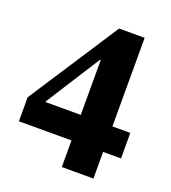

<svg xmlns="http://www.w3.org/2000/svg" viewBox="-121 -736 737 827"><g transform="rotate(20 247.5 -322.5)"><path d="M401 0H256V-122H15V-232L284 -645H401V-239H483V-122H401ZM95 -243V-239H256V-491H253Z"/></g></svg>

Font: STIX Two Text
Style: Bold
Weight: 700
Designer: Ross Mills, John Hudson & Paul Hanslow, Tiro Typeworks Ltd; with prior portions MicroPress Inc., and Coen Hoffman.
Foundry: Tiro Typeworks Ltd
Version: Version 2.13 b171